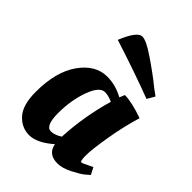

<svg xmlns="http://www.w3.org/2000/svg" viewBox="-205 -792 903 903"><g transform="rotate(45 246.0 -340.5)"><path d="M328 -414C293.3 -433.3 257.3 -443 220 -443C168 -443 123.7 -417.2 87 -365.5C50.3 -313.8 32 -243.3 32 -154C32 -96.7 43.8 -54.7 67.5 -28C91.2 -1.3 120.2 12 154.5 12C188.8 12 227.3 -6.7 270 -44C276.7 -6.7 300.7 12 342 12C363.3 12 387.3 5.2 414 -8.5C440.7 -22.2 458.8 -33 468.5 -41L492 -61L474 -96L462 -90C436.7 -77.3 422 -71 418 -71C412.7 -71 410 -83.8 410 -109.5C410 -135.2 415 -178.2 425 -238.5C435 -298.8 448.3 -356.7 465 -412C412.3 -430.7 370.3 -440 339 -440C333 -424 329.3 -415.3 328 -414ZM214 -73C189.3 -73 177 -101.3 177 -158C177 -214.7 185.5 -266.5 202.5 -313.5C219.5 -360.5 240 -384 264 -384C278 -384 295 -379.7 315 -371C288.3 -279 272.7 -186 268 -92C248 -79.3 230 -73 214 -73ZM203 -693C181 -693 157.3 -662 132 -600C244.7 -564 342 -530.3 424 -499L446 -537C423.3 -553 402 -569.3 382 -586L351 -609L319.5 -631.5L291 -651C250.3 -679 221 -693 203 -693Z"/></g></svg>

Font: Oleo Script
Style: Regular
Weight: 400
Designer: Soytutype
Foundry: Soytutype
Version: Version 1.002